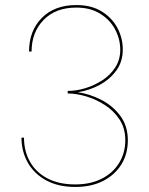

<svg xmlns="http://www.w3.org/2000/svg" viewBox="-20 -730 591 760"><path d="M278 10Q211 10 163 -16Q115 -42 90 -86.5Q65 -131 65 -185H75Q75 -132 98.5 -90Q122 -48 167.5 -24Q213 0 278 0Q338 0 382.5 -22.5Q427 -45 451.5 -85Q476 -125 476 -175Q476 -222 453.5 -256.5Q431 -291 395.5 -314Q360 -337 321 -348.5Q282 -360 248 -360V-370Q282 -370 318 -381Q354 -392 385.5 -412.5Q417 -433 436.5 -463.5Q456 -494 456 -533Q456 -575 436 -613Q416 -651 377 -675.5Q338 -700 282 -700Q200 -700 152.5 -651Q105 -602 105 -526H95Q95 -608 145.5 -659Q196 -710 282 -710Q342 -710 383 -684.5Q424 -659 445 -619Q466 -579 466 -534Q466 -486 440.5 -451Q415 -416 374.5 -394Q334 -372 288 -365Q336 -358 381.5 -334.5Q427 -311 456.5 -271Q486 -231 486 -175Q486 -120 460 -78.5Q434 -37 387.5 -13.5Q341 10 278 10Z"/></svg>

Font: Jost* Hairline
Style: Regular
Weight: 100
Version: Version 3.7